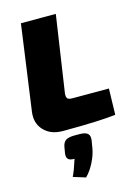

<svg xmlns="http://www.w3.org/2000/svg" viewBox="-145 -769 841 1159"><g transform="rotate(-15 276.0 -189.5)"><path d="M323 -690 252 -212Q250 -189 257.5 -180.5Q265 -172 288 -172H516L512 -9Q412 4 181 4Q106 4 63.5 -41.5Q21 -87 31 -157L105 -690ZM241 48H273Q310 48 324.5 61.5Q339 75 334 105L326 153Q319 193 296 238Q273 283 244 311L167 287Q182 259 206 184Q177 185 166 173Q155 161 159 136L165 101Q170 71 187.5 59.5Q205 48 241 48Z"/></g></svg>

Font: Exo 2.0 Black
Style: Italic
Weight: 900
Italic angle: -8°
Designer: Natanael Gama
Version: Version 1.001;PS 001.001;hotconv 1.0.70;makeotf.lib2.5.58329